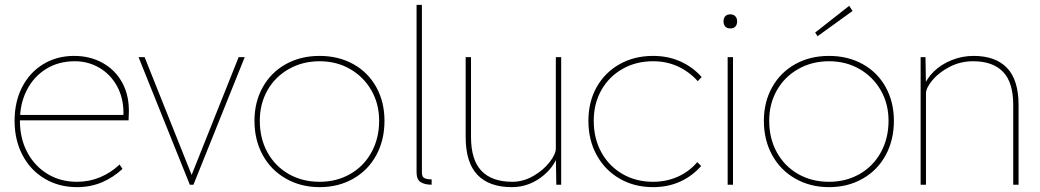

<svg xmlns="http://www.w3.org/2000/svg" viewBox="-20 -760 4279 790"><path d="M40 -263Q40 -341 71 -401.5Q102 -462 158 -496Q214 -530 285 -530Q351 -530 403.5 -500.5Q456 -471 484.5 -417Q513 -363 510 -291L509 -265H52V-287H498L486 -270L488 -295Q488 -357 461.5 -405.5Q435 -454 389 -481Q343 -508 288 -508Q221 -508 170 -476.5Q119 -445 90.5 -389.5Q62 -334 62 -263Q62 -190 92.5 -133Q123 -76 176 -44Q229 -12 297 -12Q347 -12 391.5 -30.5Q436 -49 472 -83L484 -65Q445 -29 398.5 -9.5Q352 10 297 10Q222 10 163.5 -25Q105 -60 72.5 -122Q40 -184 40 -263Z M550 -525H575L775 -24H762L962 -525H987L776 0H761Z M1027 -263Q1027 -340 1061 -401Q1095 -462 1156 -496Q1217 -530 1295 -530Q1373 -530 1434 -496Q1495 -462 1528.5 -401Q1562 -340 1562 -263Q1562 -184 1528.5 -122Q1495 -60 1434 -25Q1373 10 1295 10Q1218 10 1156.5 -25Q1095 -60 1061 -122Q1027 -184 1027 -263ZM1540 -263Q1540 -333 1508 -388.5Q1476 -444 1420.5 -476Q1365 -508 1295 -508Q1225 -508 1168.5 -476Q1112 -444 1080.5 -388.5Q1049 -333 1049 -263Q1049 -190 1080.5 -133Q1112 -76 1168 -44Q1224 -12 1295 -12Q1365 -12 1421 -44Q1477 -76 1508.5 -133.5Q1540 -191 1540 -263Z M1694 -740H1716V-50Q1716 -32 1726.5 -27Q1737 -22 1756 -22V0Q1728 0 1711 -10.5Q1694 -21 1694 -51Z M1896 -197V-525H1918V-197Q1918 -102 1961 -57Q2004 -12 2088 -12Q2133 -12 2174.5 -36Q2216 -60 2241.5 -93Q2267 -126 2267 -149V-525H2289V0H2269L2267 -121L2276 -123Q2258 -68 2204.5 -29Q2151 10 2086 10Q1993 10 1944.5 -40.5Q1896 -91 1896 -197Z M2401 -263Q2401 -341 2435 -401.5Q2469 -462 2529.5 -496Q2590 -530 2667 -530Q2729 -530 2780 -507Q2831 -484 2867 -443L2851 -426Q2816 -465 2769.5 -486.5Q2723 -508 2667 -508Q2597 -508 2541.5 -476.5Q2486 -445 2454.5 -389.5Q2423 -334 2423 -263Q2423 -190 2454.5 -133Q2486 -76 2541.5 -44Q2597 -12 2667 -12Q2722 -12 2769 -33Q2816 -54 2849 -93L2865 -77Q2828 -35 2778 -12.5Q2728 10 2667 10Q2590 10 2529.5 -25Q2469 -60 2435 -122Q2401 -184 2401 -263Z M2974 -525H2996V0H2974ZM2957 -672Q2957 -685 2964 -693Q2971 -701 2985 -701Q2998 -701 3005.5 -693Q3013 -685 3013 -672Q3013 -659 3006 -651Q2999 -643 2985 -643Q2971 -643 2964 -651Q2957 -659 2957 -672Z M3123 -263Q3123 -340 3157 -401Q3191 -462 3252 -496Q3313 -530 3391 -530Q3469 -530 3530 -496Q3591 -462 3624.5 -401Q3658 -340 3658 -263Q3658 -184 3624.5 -122Q3591 -60 3530 -25Q3469 10 3391 10Q3314 10 3252.5 -25Q3191 -60 3157 -122Q3123 -184 3123 -263ZM3636 -263Q3636 -333 3604 -388.5Q3572 -444 3516.5 -476Q3461 -508 3391 -508Q3321 -508 3264.5 -476Q3208 -444 3176.5 -388.5Q3145 -333 3145 -263Q3145 -190 3176.5 -133Q3208 -76 3264 -44Q3320 -12 3391 -12Q3461 -12 3517 -44Q3573 -76 3604.5 -133.5Q3636 -191 3636 -263ZM3334 -626 3474 -736 3488 -715 3344 -611Z M3768 -525H3788L3790 -404L3781 -401Q3791 -435 3821.5 -465Q3852 -495 3895.5 -512.5Q3939 -530 3986 -530Q4076 -530 4123.5 -480.5Q4171 -431 4171 -328V0H4149V-328Q4149 -421 4107 -464.5Q4065 -508 3984 -508Q3932 -508 3887.5 -485Q3843 -462 3816.5 -430Q3790 -398 3790 -376V0H3779H3768Z"/></svg>

Font: Easer Grotesk Variable
Style: Regular
Weight: 400
Designer: Boardeaser, Bonnie Shaver-Troup, Thomas Jockin
Foundry: Lexend
Version: Version 1.001;Glyphs 3.1.2 (3151)